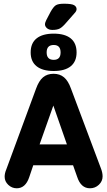

<svg xmlns="http://www.w3.org/2000/svg" viewBox="-20 -1003 577 1033"><path d="M373 -114 395 -52Q415 10 464 10Q492 10 512 -9Q532 -28 532 -54Q532 -74 523 -97L362 -526Q347 -568 324.5 -587Q302 -606 268 -606Q234 -606 211.5 -587Q189 -568 174 -526L14 -92Q9 -80 7 -70.5Q5 -61 5 -52Q5 -27 24.5 -8.5Q44 10 70 10Q117 10 137 -49L159 -114ZM340 -226H193L267 -435ZM269 -822Q209 -822 177 -796.5Q145 -771 145 -721Q145 -672 177 -646.5Q209 -621 269 -621Q329 -621 360.5 -646.5Q392 -672 392 -721Q392 -771 360.5 -796.5Q329 -822 269 -822ZM269 -761Q306 -761 306 -721Q306 -681 269 -681Q231 -681 231 -721Q231 -761 269 -761ZM392 -954Q392 -967 379 -975Q366 -983 324 -983Q293 -983 280 -974.5Q267 -966 252 -939L229 -895Q226 -889 224 -883Q222 -877 222 -872Q222 -861 232.5 -851.5Q243 -842 262 -842Q288 -842 302.5 -850Q317 -858 338 -883L381 -932Q392 -943 392 -954Z"/></svg>

Font: Beiruti ExtraBold
Style: Regular
Weight: 800
Designer: Arlette Boutros
Foundry: Boutros
Version: Version 1.41